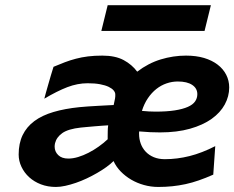

<svg xmlns="http://www.w3.org/2000/svg" viewBox="-20 -721 919 753"><path d="M816.4 -36.1Q786.6 -22.9 760 -13.7Q733.4 -4.4 707.5 1.2Q681.6 6.8 655.3 9.5Q628.9 12.2 600.6 12.2Q571.8 12.2 544.7 4.6Q517.6 -2.9 494.6 -16.4Q471.7 -29.8 453.6 -48.3Q435.5 -66.9 425.3 -89.4Q413.6 -77.6 397 -65.7Q380.4 -53.7 360.8 -42.5Q341.3 -31.2 320.1 -21.2Q298.8 -11.2 277.6 -3.9Q256.3 3.4 236.3 7.8Q216.3 12.2 199.2 12.2Q167.5 12.2 140.6 2Q113.8 -8.3 94.5 -25.9Q75.2 -43.5 64.2 -66.7Q53.2 -89.8 53.2 -115.2Q53.2 -158.7 68.8 -191.2Q84.5 -223.6 114.7 -246.1Q145 -268.6 189.5 -281.7Q233.9 -294.9 292 -300.8Q305.2 -302.2 324.7 -303.5Q344.2 -304.7 364.3 -305.9Q384.3 -307.1 401.4 -307.9Q418.5 -308.6 425.8 -309.1L431.2 -335Q432.1 -339.4 432.1 -343.3V-351.1Q432.1 -358.4 425.8 -366.2Q419.4 -374 406.2 -380.4Q393.1 -386.7 372.6 -390.6Q352.1 -394.5 323.7 -394.5Q284.2 -394.5 244.1 -379.2Q204.1 -363.8 153.8 -334Q155.8 -341.8 159.9 -356.9Q164.1 -372.1 169.2 -389.6Q174.3 -407.2 179.7 -425.8Q185.1 -444.3 189.9 -459Q212.9 -468.8 234.1 -476.8Q255.4 -484.9 277.6 -490.7Q299.8 -496.6 325.2 -499.8Q350.6 -502.9 381.3 -502.9Q432.1 -502.9 464.8 -485.4Q497.6 -467.8 518.1 -439.9Q561.5 -473.1 610.4 -488Q659.2 -502.9 709.5 -502.9Q749 -502.9 780.3 -493.7Q811.5 -484.4 833.5 -467.5Q855.5 -450.7 867.2 -427.7Q878.9 -404.8 878.9 -377.9Q878.9 -343.3 861.6 -311.3Q844.2 -279.3 810.1 -254.9Q775.9 -230.5 725.1 -216.1Q674.3 -201.7 607.4 -201.7Q590.3 -201.7 568.8 -202.6Q547.4 -203.6 525.9 -205.6Q525.4 -203.1 525.4 -200.7V-196.3Q525.4 -175.8 532 -157.7Q538.6 -139.6 551.5 -126Q564.5 -112.3 583.3 -104.5Q602.1 -96.7 626.5 -96.7Q674.8 -96.7 723.4 -108.9Q772 -121.1 824.2 -147.9ZM402.3 -187Q402.3 -195.3 402.6 -207.5Q402.8 -219.7 404.3 -229.5Q395.5 -229 380.9 -228Q366.2 -227.1 350.6 -225.6Q335 -224.1 320.3 -222.9Q305.7 -221.7 296.9 -220.7Q247.6 -215.3 224.6 -199.2Q201.7 -183.1 195.8 -159.2Q194.3 -152.3 194.3 -146Q194.3 -126.5 208.3 -112.8Q222.2 -99.1 248 -99.1Q266.1 -99.1 286.4 -105.2Q306.6 -111.3 327.1 -121.8Q347.7 -132.3 366.9 -146Q386.2 -159.7 402.3 -174.8ZM677.2 -401.4Q654.8 -401.4 633.3 -394Q611.8 -386.7 593.3 -372.1Q574.7 -357.4 560.1 -335.9Q545.4 -314.5 536.6 -286.1Q564.9 -283.2 589.8 -283.2Q634.3 -283.2 665.5 -288.1Q696.8 -293 716.6 -301.8Q736.3 -310.5 745.1 -323.2Q753.9 -335.9 753.9 -351.6Q753.9 -374.5 733.9 -387.9Q713.9 -401.4 677.2 -401.4ZM402.3 -700.7H807.1L782.2 -599.6H377.4Z"/></svg>

Font: Andika New Basic
Style: Bold Italic
Weight: 700
Italic angle: -14°
Designer: Victor Gaultney, Annie Olsen, Pablo Ugerman
Foundry: SIL International
Version: Version 5.500